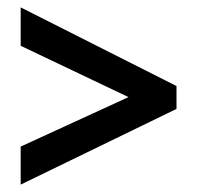

<svg xmlns="http://www.w3.org/2000/svg" viewBox="-20 -619 533 520"><path d="M36 -222 328 -356 36 -495V-599L458 -386V-324L36 -119Z"/></svg>

Font: Noto Sans Hebrew Condensed SemiBold
Style: Regular
Weight: 600
Width: 3
Designer: Monotype Design Team
Foundry: Monotype Imaging Inc.
Version: Version 2.004; ttfautohint (v1.8.4.7-5d5b)